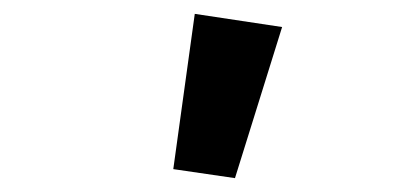

<svg xmlns="http://www.w3.org/2000/svg" viewBox="-20 -836 579 277"><path d="M387 -797 319 -579 230 -592 261 -816Z"/></svg>

Font: IBM Plex Sans Condensed
Style: Bold
Weight: 700
Width: 3
Designer: Mike Abbink, Paul van der Laan, Pieter van Rosmalen
Foundry: Bold Monday
Version: Version 3.201